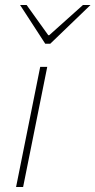

<svg xmlns="http://www.w3.org/2000/svg" viewBox="-20 -744 380 764"><path d="M44 0 140 -478H168L72 0ZM160 -570 60 -724H86L172 -604H176L310 -724H340L180 -570Z"/></svg>

Font: Source Sans 3 ExtraLight ExtraLight
Style: Italic
Weight: 250
Italic angle: -11°
Version: Version 3.052;hotconv 1.1.0;makeotfexe 2.6.0